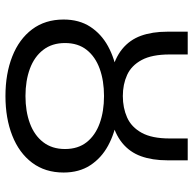

<svg xmlns="http://www.w3.org/2000/svg" viewBox="-22 -674 708 704"><g transform="rotate(90 332.0 -322.0)"><path d="M332.1 12Q250.4 12 187 -13Q123.6 -37.9 87.6 -85.7Q51.6 -133.5 51.6 -201.2Q51.6 -258.1 78 -298.8Q104.5 -339.5 149.5 -364.1Q194.6 -388.7 251 -397.7V-374.7Q193.8 -388.4 159.9 -416Q126.1 -443.6 111.1 -485Q96.2 -526.5 96.2 -581.3V-656.3H179.7V-590Q179.7 -525.1 200 -487.5Q220.3 -449.8 254.8 -434.1Q289.2 -418.4 332.1 -418.4Q375.6 -418.4 410.8 -434.1Q446.1 -449.8 466.9 -487.5Q487.7 -525.1 487.7 -590V-656.3H567.8V-581.3Q567.8 -526.5 552.8 -485Q537.9 -443.6 504 -416Q470.2 -388.4 413 -374.7V-397.7Q469.4 -388.7 514.5 -364.1Q559.6 -339.5 586.1 -298.8Q612.6 -258.1 612.6 -201.2Q612.6 -133.5 576.6 -85.7Q540.6 -37.9 477.2 -13Q413.8 12 332.1 12ZM332.1 -61.4Q388.2 -61.4 432.1 -77.6Q476.1 -93.8 501.2 -126.3Q526.4 -158.7 526.4 -206.3Q526.4 -254.3 501.2 -286Q476.1 -317.6 432.1 -333.5Q388.2 -349.4 332.1 -349.4Q276 -349.4 232 -333.5Q188.1 -317.6 163 -286Q137.8 -254.3 137.8 -206.3Q137.8 -158.7 163 -126.3Q188.1 -93.8 232 -77.6Q276 -61.4 332.1 -61.4Z"/></g></svg>

Font: Source Sans 3
Style: Regular
Weight: 200
Designer: Paul D. Hunt
Foundry: Adobe
Version: Version 3.046;hotconv 1.0.118;makeotfexe 2.5.65603